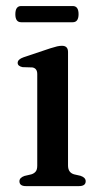

<svg xmlns="http://www.w3.org/2000/svg" viewBox="-20 -632 343 652"><path d="M211 -455.5V-70Q211 -46 231.5 -40L253.5 -35Q271 -29 271 -16.5Q271 0 248 0H68Q46 0 46 -16.5Q46 -28.5 63 -34.5L86.5 -40Q96 -43 101.2 -49.5Q106.5 -56 106.5 -69.5V-380.5Q106.5 -400 90 -403L56.5 -404Q40 -407.5 40 -418.5Q40 -430.5 60 -437.5L151 -468Q165 -472.5 173.8 -474.5Q182.5 -476.5 190.5 -476.5Q211 -476.5 211 -455.5ZM32.1 -583.5Q32.1 -611.5 51.9 -611.5H227Q246.8 -611.5 246.8 -584Q246.8 -556.5 227 -556.5H51.9Q32.1 -556.5 32.1 -583.5Z"/></svg>

Font: Fraunces 9pt
Style: Regular
Weight: 400
Version: Version 1.000;[b76b70a41]